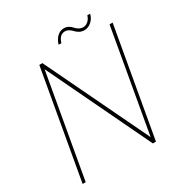

<svg xmlns="http://www.w3.org/2000/svg" viewBox="-187 -948 1021 1082"><g transform="rotate(-30 323.5 -406.5)"><path d="M618.2 -703.1H638.2L514.2 0H494.1L174.8 -667L57.1 0H37.1L161.1 -703.1H181.2L501 -37.1ZM312 -747.1Q321.3 -777.8 340.1 -795.4Q358.9 -813 383.8 -813Q400.4 -813 413.6 -805.2Q426.8 -797.4 434.3 -788.1Q441.9 -778.8 454.6 -771Q467.3 -763.2 482.9 -763.2Q499.5 -763.2 514.2 -775.6Q528.8 -788.1 535.2 -810.1H553.2Q547.4 -782.7 526.4 -763.9Q505.4 -745.1 480 -745.1Q462.4 -745.1 448.2 -752.9Q434.1 -760.7 426 -770Q418 -779.3 405.8 -787.1Q393.6 -794.9 379.9 -794.9Q344.2 -794.9 330.1 -747.1Z"/></g></svg>

Font: SVN-Poppins Thin
Style: Italic
Weight: 100
Italic angle: -10°
Designer: Ninad Kale (Devanagari), Jonny Pinhorn (Latin)
Foundry: Indian Type Foundry
Version: Version 3.002 2017